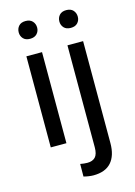

<svg xmlns="http://www.w3.org/2000/svg" viewBox="-137 -792 756 1076"><g transform="rotate(-15 241.0 -254.0)"><path d="M69.3 -668.5Q69.3 -690.4 82.8 -705.6Q96.2 -720.7 122.6 -720.7Q148.4 -720.7 162.4 -705.6Q176.3 -690.4 176.3 -668.5Q176.3 -647.5 162.4 -632.6Q148.4 -617.7 122.6 -617.7Q96.2 -617.7 82.8 -632.6Q69.3 -647.5 69.3 -668.5ZM167 -528.3V0H76.2V-528.3ZM305.2 -668.5Q305.2 -690.4 318.8 -705.6Q332.5 -720.7 358.4 -720.7Q384.8 -720.7 398.4 -705.6Q412.1 -690.4 412.1 -668.5Q412.1 -647.5 398.4 -632.6Q384.8 -617.7 358.4 -617.7Q332.5 -617.7 318.8 -632.6Q305.2 -647.5 305.2 -668.5ZM314.5 -528.3H405.3V63Q405.3 135.7 370.8 174.6Q336.4 213.4 267.1 213.4Q254.9 213.4 238.5 210.9Q222.2 208.5 210.9 205.1L211.4 132.3Q220.7 134.3 232.4 135.5Q244.1 136.7 252.9 136.7Q282.7 136.7 298.6 119.9Q314.5 103 314.5 63Z"/></g></svg>

Font: Vazirmatn UI
Style: Regular
Weight: 400
Designer: Saber Rastikerdar
Foundry: Saber Rastikerdar
Version: Version 33.003